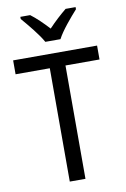

<svg xmlns="http://www.w3.org/2000/svg" viewBox="-101 -1003 695 1061"><g transform="rotate(-10 246.0 -472.0)"><path d="M203 -784H288C311 -829 366 -893 401 -932V-944H345C311 -916 280 -888 245 -851C213 -886 177 -921 146 -944H91V-932C127 -890 179 -828 203 -784ZM290 0V-636H481V-714H10V-636H202V0Z"/></g></svg>

Font: Noto Sans Lao Looped SemiCondensed
Style: Regular
Weight: 400
Width: 4
Designer: Mark Frömberg, Ben Mitchell
Foundry: The Fontpad Ltd
Version: Version 1.003